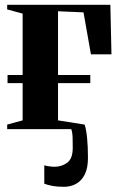

<svg xmlns="http://www.w3.org/2000/svg" viewBox="-20 -522 486 776"><path d="M238.5 233Q211.5 233 192.5 229.5Q173.5 226 159 220.5V146Q166 148.5 178.5 150.2Q191 152 200.5 152Q229.5 152 251.8 135.5Q274 119 274 75.5Q274 56 273.5 35.2Q273 14.5 268 0H9V-18.5L71.5 -35.5V-186H10.5V-219H71.5V-467L9 -484V-502.5H426L430.5 -302.5H347.5L317.5 -472L214.5 -476.5V-219H345V-186H214.5V-35.5L322 -18.5Q328.5 0.5 332 35.5Q335.5 70.5 335.5 116.5Q335.5 157.5 322.5 183.2Q309.5 209 287.5 221Q265.5 233 238.5 233Z"/></svg>

Font: Merriweather 144pt
Style: Bold
Weight: 700
Version: Version 2.100